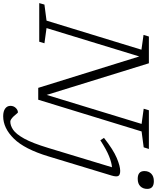

<svg xmlns="http://www.w3.org/2000/svg" viewBox="68 -872 1012 1238"><g transform="rotate(90 574.0 -253.0)"><path d="M802.5 -660 598 6.5H521.5L319 -645L136 -47L234 -33.5L224 0H-25L-15.5 -33.5L88 -47L275.5 -659L180 -672.5L190.5 -707H363L567 -48L754 -660L656 -673.5L666 -707H915.5L905 -673.5ZM1058 -678Q1058 -705.5 1075 -722.2Q1092 -739 1123 -739Q1173 -739 1173 -696.5Q1173 -669 1156.2 -652Q1139.5 -635 1108 -635Q1058 -635 1058 -678ZM963.5 -60Q917 94.5 849 163.5Q781 232.5 704.5 232.5Q673 232.5 655.2 219.8Q637.5 207 637.5 185.5Q637.5 165.5 650.8 151.5Q664 137.5 680 137.5Q682 137.5 688.5 145.8Q695 154 705 165Q726 186.5 739 186.5Q765 186.5 792.2 168Q819.5 149.5 848.8 96.8Q878 44 909 -58.5L1033.5 -469Q1004 -467 962.2 -450.2Q920.5 -433.5 859.5 -394L844 -417.5Q920.5 -477.5 973.5 -499.8Q1026.5 -522 1056.5 -522Q1083 -522 1089.5 -509.8Q1096 -497.5 1087 -467Z"/></g></svg>

Font: Newsreader Caption Light
Style: Italic
Weight: 300
Italic angle: -17°
Designer: Hugues Gentile
Foundry: Production Type
Version: Version 1.001